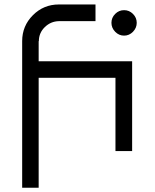

<svg xmlns="http://www.w3.org/2000/svg" viewBox="-20 -687 706 873"><path d="M503.8 -623.8Q520.8 -640.8 544.2 -640.8Q567.5 -640.8 584.6 -623.8Q601.7 -606.7 601.7 -583.3Q601.7 -560 584.6 -542.5Q567.5 -525 544.2 -525Q520.8 -525 503.8 -542.5Q486.7 -560 486.7 -583.3Q486.7 -606.7 503.8 -623.8ZM155.8 -333.3V166.7H80.8V-500Q80.8 -569.2 129.6 -617.9Q178.3 -666.7 247.5 -666.7H414.2V-590.8H247.5Q210.8 -590 183.8 -563.8Q156.7 -537.5 156.7 -500H155.8V-408.3H580.8V0H505V-333.3Z"/></svg>

Font: 0xA000
Style: Regular
Weight: 400
Version: Version 0.1